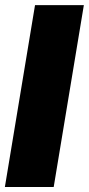

<svg xmlns="http://www.w3.org/2000/svg" viewBox="-20 -748 356 768"><path d="M315.4 -727.5 194.8 0H-0.5L120.1 -727.5Z"/></svg>

Font: Inter Display Black
Style: Italic
Weight: 900
Italic angle: -9.39999°
Designer: Rasmus Andersson
Foundry: rsms
Version: Version 4.000;git-a52131595